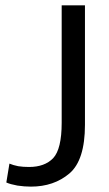

<svg xmlns="http://www.w3.org/2000/svg" viewBox="-20 -694 410 725"><path d="M212.9 -230.5V-673.8H300.8V-222.7C300.8 -133.5 281.2 -72.3 242.2 -39.1C203.1 -5.9 154.6 10.7 96.7 10.7C80.4 10.7 63.5 9.4 45.9 6.8C28.3 3.6 14.3 -0.3 3.9 -4.9L15.6 -76.2C24.7 -72.3 35.8 -69 48.8 -66.4C61.2 -64.5 74.9 -63.5 89.8 -63.5C128.9 -63.5 159.2 -74.5 180.7 -96.7C202.1 -119.5 212.9 -164.1 212.9 -230.5Z"/></svg>

Font: ImmaginiFont
Style: Regular
Weight: 400
Version: Version 1.0